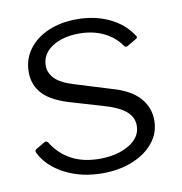

<svg xmlns="http://www.w3.org/2000/svg" viewBox="-67 -603 642 676"><g transform="rotate(-10 254.0 -265.0)"><path d="M250 -489Q191 -489 153 -464Q115 -439 115 -397Q115 -372 134.5 -351.5Q154 -331 203 -316L333 -276Q396 -258 427 -223.5Q458 -189 458 -142Q458 -98 430.5 -63.5Q403 -29 355 -9.5Q307 10 247 10Q172 10 113 -20.5Q54 -51 29 -101Q27 -105 27 -107Q27 -111 31 -114L63 -133Q67 -135 69 -135Q72 -135 76 -131Q131 -42 245 -42Q309 -42 351.5 -67.5Q394 -93 394 -135Q394 -165 369 -186.5Q344 -208 287 -224L185 -254Q113 -274 82.5 -306.5Q52 -339 52 -385Q52 -431 77.5 -466Q103 -501 148 -520.5Q193 -540 251 -540Q315 -540 366.5 -515.5Q418 -491 446 -447Q452 -440 445 -436L411 -416Q408 -414 404.5 -414.5Q401 -415 399 -418Q377 -451 338.5 -470Q300 -489 250 -489Z"/></g></svg>

Font: Libre Franklin Light
Style: Regular
Weight: 300
Designer: Pablo Impallari, Rodrigo Fuenzalida
Foundry: Impallari Type
Version: Version 1.002; ttfautohint (v1.5)